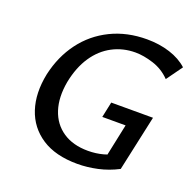

<svg xmlns="http://www.w3.org/2000/svg" viewBox="-121 -793 935 929"><g transform="rotate(20 346.0 -329.0)"><path d="M371 12Q258 12 187 -34.5Q116 -81 89.5 -161.5Q63 -242 84 -345Q106 -443 160.5 -516Q215 -589 297.5 -629.5Q380 -670 483 -670Q547 -670 601.5 -652.5Q656 -635 692 -602L633 -520Q595 -559 544.5 -575Q494 -591 452 -591Q388 -591 334 -562.5Q280 -534 243 -479Q206 -424 190 -344Q175 -261 195.5 -198Q216 -135 268 -100Q320 -65 397 -65Q438 -65 475 -75Q512 -85 548 -107L484 -39L527 -243H407L424 -323H639L577 -37Q527 -11 474 0.5Q421 12 371 12Z"/></g></svg>

Font: Ysabeau Infant SemiBold
Style: Italic
Weight: 600
Italic angle: -12°
Designer: Christian Thalmann (Catharsis Fonts)
Version: Version 2.002; featfreeze: ss01,ss02,lnum